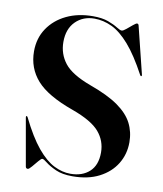

<svg xmlns="http://www.w3.org/2000/svg" viewBox="-82 -779 729 858"><g transform="rotate(10 283.0 -350.0)"><path d="M304 10.5Q257.5 10.5 227.8 -3Q198 -16.5 181.5 -29.8Q165 -43 159 -43Q154 -43 142.5 -29.2Q131 -15.5 119.2 -1.5Q107.5 12.5 102 12.5Q93.5 12.5 92 4L54 -211.5Q53 -217.5 55 -218.5Q58 -220.5 61 -215.5Q103 -130 142.2 -83Q181.5 -36 219 -17.5Q256.5 1 293 1Q347 1 379.5 -28.8Q412 -58.5 412 -116Q412 -169 377.8 -209.2Q343.5 -249.5 253.5 -282Q135.5 -324 87 -379Q38.5 -434 38.5 -510Q38.5 -569.5 68.8 -614.5Q99 -659.5 151.5 -684.8Q204 -710 271.5 -710Q313.5 -710 341 -699.8Q368.5 -689.5 384.5 -679.2Q400.5 -669 408 -669Q414.5 -669 427.5 -679.8Q440.5 -690.5 453.2 -701.2Q466 -712 471 -712Q476.5 -712 478.5 -705.5L531.5 -491Q533 -485.5 530.5 -484Q527.5 -482 524.5 -487Q479.5 -571 439 -617.2Q398.5 -663.5 359.5 -682Q320.5 -700.5 280 -700.5Q228 -700.5 194.2 -666.8Q160.5 -633 160.5 -574Q160.5 -519.5 193 -478Q225.5 -436.5 312 -404.5Q394.5 -375 441.8 -341.8Q489 -308.5 509 -269.2Q529 -230 529 -183Q529 -129 502.2 -85.2Q475.5 -41.5 425.2 -15.5Q375 10.5 304 10.5Z"/></g></svg>

Font: Fraunces 144pt SemiBold
Style: Regular
Weight: 600
Version: Version 1.000;[0bf87f6ff]